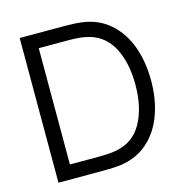

<svg xmlns="http://www.w3.org/2000/svg" viewBox="-98 -740 800 831"><g transform="rotate(-15 302.0 -324.0)"><path d="M259.8 0H63V-648.4H259.8Q312 -648.4 342.8 -644Q414.6 -634.3 464.6 -590.1Q514.6 -545.9 539.8 -477.1Q564.9 -408.2 564.9 -323.7Q564.9 -239.7 539.8 -170.7Q514.6 -101.6 464.8 -57.9Q415 -14.2 342.8 -3.9Q313 0 259.8 0ZM259.8 -63.5Q308.6 -63.5 336.4 -68.8Q417 -82.5 455.8 -151.6Q494.6 -220.7 494.6 -323.7Q494.6 -428.2 455.6 -496.6Q416.5 -564.9 336.4 -579.1Q308.6 -584.5 259.8 -584.5H131.3V-63.5Z"/></g></svg>

Font: Potro Sans Bangla
Style: Regular
Weight: 400
Designer: Jayed Ahsan Saad
Foundry: Codepotro
Version: Potro Sans Bangla;Version 0.996;CodepotroFonts;